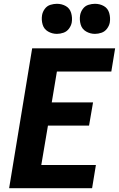

<svg xmlns="http://www.w3.org/2000/svg" viewBox="-20 -989 625 1009"><path d="M28 0H464L484 -122H197L232 -329H448L469 -451H252L279 -613H565L585 -735H149ZM479 -811Q496 -811 513.5 -817Q531 -823 542.5 -838.5Q554 -854 557 -871Q561 -896 554 -920.5Q547 -945 526 -957Q505 -969 479 -969Q462 -969 444.5 -963.5Q427 -958 415.5 -942.5Q404 -927 401 -909Q397 -884 404 -860Q411 -836 432.5 -823.5Q454 -811 479 -811ZM279 -811Q296 -811 313.5 -817Q331 -823 342.5 -838.5Q354 -854 357 -871Q361 -896 354 -920.5Q347 -945 326 -957Q305 -969 279 -969Q262 -969 244.5 -963.5Q227 -958 215.5 -942.5Q204 -927 201 -909Q197 -884 204 -860Q211 -836 232.5 -823.5Q254 -811 279 -811Z"/></svg>

Font: Iosevka Sparkle Heavy Oblique
Style: Regular
Weight: 900
Italic angle: -9°
Designer: Belleve Invis
Foundry: Belleve Invis
Version: Version 4.5.0; ttfautohint (v1.8.3)